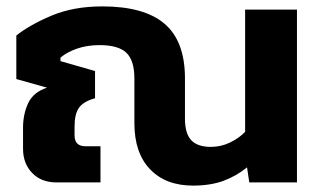

<svg xmlns="http://www.w3.org/2000/svg" viewBox="-20 -570 1002 600"><path d="M583 10Q498 10 449 -41Q400 -92 400 -185V-324Q400 -381 375 -405Q350 -429 291 -429Q252 -429 220.5 -418Q189 -407 169 -390V-379L277 -348V-263Q241 -253 227 -233.5Q213 -214 213 -175V-147Q213 -113 247 -113H294V0H156Q109 0 80.5 -29.5Q52 -59 52 -105V-171Q52 -213 68 -247.5Q84 -282 127 -296L31 -323V-459Q74 -493 142 -521.5Q210 -550 300 -550Q431 -550 494.5 -495.5Q558 -441 558 -325V-199Q558 -153 577.5 -132Q597 -111 639 -111Q671 -111 699.5 -125Q728 -139 746 -158V-540H908V0H759L752 -47Q719 -20 678.5 -5Q638 10 583 10Z"/></svg>

Font: Kanit SemiBold
Style: Regular
Weight: 600
Designer: Katatrad Team
Foundry: CadsonDemak
Version: Version 2.000; ttfautohint (v1.8.3)